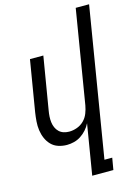

<svg xmlns="http://www.w3.org/2000/svg" viewBox="-139 -808 779 1096"><g transform="rotate(-15 250.5 -260.0)"><path d="M265 215 314 -82Q304 -62 289 -45Q274 -28 255 -15.5Q236 -3 214.5 2.5Q193 8 172 8Q146 8 121.5 0Q97 -8 80 -25.5Q63 -43 53 -66Q43 -89 39.5 -114.5Q36 -140 38 -166.5Q40 -193 44 -219L94 -520H173L121 -208Q118 -191 117 -174Q116 -157 118 -140.5Q120 -124 126.5 -109Q133 -94 144.5 -83Q156 -72 171.5 -67Q187 -62 204 -62Q227 -62 250.5 -70.5Q274 -79 291.5 -96.5Q309 -114 318 -137Q327 -160 331 -183L422 -735H501L356 145H402L390 215Z"/></g></svg>

Font: Iosevka Term Curly
Style: Italic
Weight: 400
Italic angle: -9°
Designer: Belleve Invis
Foundry: Belleve Invis
Version: Version 32.3.0